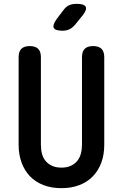

<svg xmlns="http://www.w3.org/2000/svg" viewBox="-20 -970 640 1000"><path d="M77 -672Q77 -702 91.5 -716Q106 -730 135 -730Q164 -730 178.5 -716Q193 -702 193 -672V-216Q193 -190 199 -168Q205 -146 218.5 -130.5Q232 -115 252 -106Q272 -97 300 -97Q328 -97 348 -106Q368 -115 381.5 -131Q395 -147 401 -169Q407 -191 407 -216V-672Q407 -702 421.5 -716Q436 -730 465 -730Q494 -730 508.5 -716Q523 -702 523 -672V-216Q523 -164 507.5 -122.5Q492 -81 463.5 -51.5Q435 -22 393.5 -6Q352 10 300 10Q248 10 206.5 -6Q165 -22 136.5 -51.5Q108 -81 92.5 -123Q77 -165 77 -216ZM306 -810Q267 -810 260 -825Q253 -840 276 -872L311 -918Q324 -936 340.5 -943Q357 -950 379 -950Q419 -950 426.5 -934.5Q434 -919 409 -888L370 -840Q357 -825 341.5 -817.5Q326 -810 306 -810Z"/></svg>

Font: Maple Mono NL SemiBold
Style: Regular
Weight: 600
Monospace: yes
Designer: subframe7536
Version: Version 7.000